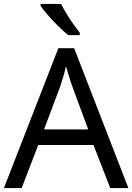

<svg xmlns="http://www.w3.org/2000/svg" viewBox="-20 -964 679 984"><path d="M545 0 459 -221H176L91 0H0L279 -717H360L638 0ZM352 -517Q349 -525 342 -546Q335 -567 328.5 -589.5Q322 -612 318 -624Q311 -593 302 -563.5Q293 -534 287 -517L206 -301H432ZM293 -944Q304 -922 320.5 -894.5Q337 -867 355.5 -841Q374 -815 389 -796V-784H330Q307 -802 278 -830.5Q249 -859 224.5 -887.5Q200 -916 188 -934V-944Z"/></svg>

Font: Noto Sans Tifinagh
Style: Regular
Weight: 400
Designer: JamraPatel
Foundry: JamraPatel LLC
Version: Version 2.004; ttfautohint (v1.8.4.7-5d5b)